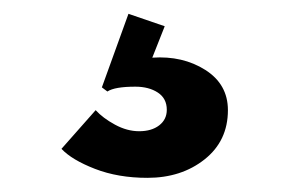

<svg xmlns="http://www.w3.org/2000/svg" viewBox="-20 -41 422 278"><path d="M166 -21 218.5 -3 200.5 42.5Q244.5 39.5 277.2 60.2Q310 81 310 118.5Q310 163 276.2 189.8Q242.5 216.5 193.5 216.5Q151 216.5 117.5 203.5Q84 190.5 69 174.5L118.5 118.5Q129 130 146.5 139.5Q164 149 181.5 149Q199.5 149 210.5 140.5Q221.5 132 221.5 118Q221.5 101.5 208.5 93Q195.5 84.5 176 84.5Q146 84.5 135.5 91.5L127.5 85.5Z"/></svg>

Font: League Spartan
Style: Bold
Weight: 700
Foundry: The League of Moveable Type
Version: Version 2.002